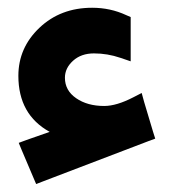

<svg xmlns="http://www.w3.org/2000/svg" viewBox="-20 -462 434 485"><path d="M212.9 -442.4Q258.8 -442.4 298.8 -423.8L310.1 -418.9V-406.2V-334.5V-307.1L284.2 -315.9Q251.5 -327.1 217.3 -327.1Q185.1 -327.1 164.6 -308.6Q144 -290 144 -265.6Q144 -233.4 172.4 -213.9Q200.7 -194.3 243.2 -194.3Q274.4 -194.3 316.9 -216.3L337.9 -227.1L344.2 -204.1L366.7 -128.9L372.1 -111.8L355 -105.5L88.9 -3.9L71.3 2.9L64 -14.2L35.2 -82L27.3 -101.1L46.9 -108.4L105.5 -128.9Q26.4 -172.4 26.4 -270.5Q26.4 -341.3 79.6 -391.8Q132.8 -442.4 212.9 -442.4Z"/></svg>

Font: Shabnam WOL
Style: Bold-WOL
Weight: 700
Foundry: DejaVu fonts team - Redesigned by Saber Rastikerdar - Based on Vazir font
Version: Version 5.0.0